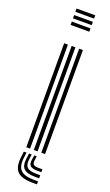

<svg xmlns="http://www.w3.org/2000/svg" viewBox="-185 -835 597 1041"><g transform="rotate(20 114.0 -315.0)"><path d="M61 -781V-800H169V-781ZM61 -705.5V-724.5H169V-705.5ZM61 -743.2V-762.2H169V-743.2ZM148.8 0V-600H170.5V0ZM62.2 0V-600H84V0ZM105.5 0V-600H127.2V0ZM73.2 26.8 69.2 61Q63.5 109.5 85.1 130.8Q106.8 152 162.5 152H185.2V169.5H162.5Q97.2 169.5 72 144.4Q46.8 119.2 53.8 61L57.8 26.8ZM132 26.8 128.8 54.2Q127 69.5 134.5 76Q142 82.5 162.5 82.5H185.2V99.2H162.5Q132.8 99.2 121.4 88.9Q110 78.5 113.8 54.2L117.8 26.8ZM103.2 26.8 99.2 57.8Q95 89.5 109.6 103.1Q124.2 116.8 162.5 116.8H185.2V134.5H162.5Q114.8 134.5 96.5 116.6Q78.2 98.8 83.8 57.8L87.8 26.8Z"/></g></svg>

Font: Big Shoulders Inline Display Thin
Style: Bold
Weight: 700
Version: Version 2.002